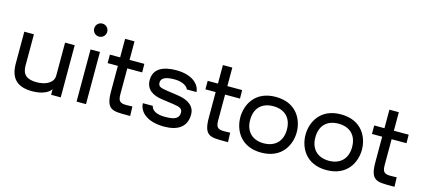

<svg xmlns="http://www.w3.org/2000/svg" viewBox="-60 -1272 3945 1792"><g transform="rotate(15 1912.0 -376.0)"><path d="M285 14C390 14 450 -26 465 -55V0H558V-504H465V-202C465 -191 465 -178 463 -167C452 -107 378 -78 304 -78C210 -78 164 -113 164 -201V-504H71V-197C71 -52 141 14 285 14Z M711 0H802V-504H711ZM693 -703C693 -668 721 -640 756 -640C791 -640 819 -668 819 -703C819 -738 791 -766 756 -766C721 -766 693 -738 693 -703Z M1193 0H1229L1226 -91L1197 -90C1124 -87 1088 -89 1088 -169V-422H1232L1231 -504H1088V-683H997V-504H898V-422H997V-176C997 0 1056 0 1193 0Z M1560 14C1691 14 1775 -40 1775 -160C1775 -245 1703 -287 1615 -300L1492 -318C1430 -327 1413 -339 1413 -372C1413 -428 1479 -437 1545 -437C1609 -437 1662 -412 1676 -376H1769C1766 -440 1701 -524 1535 -524C1404 -524 1318 -478 1318 -372C1318 -275 1394 -239 1472 -228L1590 -211C1655 -202 1679 -190 1679 -152C1679 -95 1636 -76 1544 -76C1467 -76 1419 -99 1408 -146H1313C1313 -77 1377 14 1560 14Z M2138 0H2174L2171 -91L2142 -90C2069 -87 2033 -89 2033 -169V-422H2177L2176 -504H2033V-683H1942V-504H1843V-422H1942V-176C1942 0 2001 0 2138 0Z M2497 14C2699 14 2770 -135 2770 -255C2770 -375 2699 -524 2497 -524C2296 -524 2225 -375 2225 -255C2225 -135 2296 14 2497 14ZM2320 -255C2320 -368 2386 -434 2497 -434C2608 -434 2675 -368 2675 -255C2675 -142 2606 -76 2497 -76C2388 -76 2320 -142 2320 -255Z M3127 14C3329 14 3400 -135 3400 -255C3400 -375 3329 -524 3127 -524C2926 -524 2855 -375 2855 -255C2855 -135 2926 14 3127 14ZM2950 -255C2950 -368 3016 -434 3127 -434C3238 -434 3305 -368 3305 -255C3305 -142 3236 -76 3127 -76C3018 -76 2950 -142 2950 -255Z M3747 0H3783L3780 -91L3751 -90C3678 -87 3642 -89 3642 -169V-422H3786L3785 -504H3642V-683H3551V-504H3452V-422H3551V-176C3551 0 3610 0 3747 0Z"/></g></svg>

Font: Hibana 45 SubMedium
Style: Regular
Weight: 500
Width: 6
Designer: pygmalion
Foundry: ybstudio
Version: Version 2021.007;FEAKit 1.0